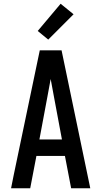

<svg xmlns="http://www.w3.org/2000/svg" viewBox="-20 -1003 540 1023"><path d="M39 0 53 -70 192 -735H308L461 0H359L326 -172H174L141 0ZM310 -260 267 -490Q263 -513 258.5 -536Q254 -559 250 -582Q246 -559 241.5 -536Q237 -513 233 -490L190 -260ZM237 -792 181 -838 303 -983 372 -927Z"/></svg>

Font: Iosevka Semibold
Style: Regular
Weight: 600
Monospace: yes
Designer: Belleve Invis
Foundry: Belleve Invis
Version: Version 33.2.3; ttfautohint (v1.8.4)